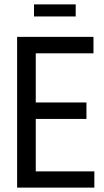

<svg xmlns="http://www.w3.org/2000/svg" viewBox="-20 -855 475 875"><path d="M58 0V-687H406V-612H143V-388H374V-313H143V-74H410V0ZM135 -780V-835H325V-780Z"/></svg>

Font: Archivo ExtraCondensed
Style: Regular
Weight: 400
Width: 2
Designer: Hector Gatti
Foundry: Omnibus-Type
Version: Version 2.001